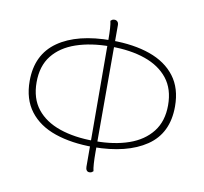

<svg xmlns="http://www.w3.org/2000/svg" viewBox="-78 -780 928 873"><g transform="rotate(10 385.5 -343.5)"><path d="M387 -108Q286 -108 210 -134Q134 -160 92 -215Q50 -270 50 -354Q50 -476 138.5 -538Q227 -600 386 -600Q488 -600 563 -573.5Q638 -547 679.5 -492.5Q721 -438 721 -354Q721 -230 631.5 -169.5Q542 -109 387 -108ZM385 -136H390Q479 -136 546 -159.5Q613 -183 651 -231.5Q689 -280 689 -354Q689 -429 651 -477Q613 -525 545.5 -548.5Q478 -572 388 -572H384Q295 -572 226.5 -548.5Q158 -525 120 -477Q82 -429 82 -354Q82 -279 120 -231Q158 -183 226.5 -159.5Q295 -136 385 -136ZM389 8Q381 8 376.5 2Q372 -4 372 -14L370 -600Q370 -630 368.5 -652.5Q367 -675 364 -687Q367 -690 371 -692.5Q375 -695 382 -695Q390 -695 395.5 -689.5Q401 -684 401 -673V-87Q401 -57 402.5 -34.5Q404 -12 407 0Q404 3 400 5.5Q396 8 389 8Z"/></g></svg>

Font: Arima Thin Thin
Style: Regular
Weight: 250
Version: Version 1.100